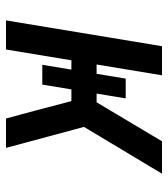

<svg xmlns="http://www.w3.org/2000/svg" viewBox="20 -580 560 640"><g transform="rotate(90 300.0 -260.0)"><path d="M48 0 134 -520H231L195 -302H226L242 -399H308L292 -302H321L451 -520H559L403 -260L473 0H375L347 -104L317 -218H278L262 -121H196L212 -218H181L145 0Z"/></g></svg>

Font: Iosevka SS04 Md Ex Obl
Style: Regular
Weight: 500
Width: 7
Italic angle: -9°
Monospace: yes
Designer: Belleve Invis
Foundry: Belleve Invis
Version: Version 19.0.0; ttfautohint (v1.8.4)